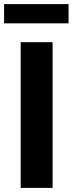

<svg xmlns="http://www.w3.org/2000/svg" viewBox="-30 -918 355 938"><path d="M71 0V-712H227V0ZM-10 -804V-898H305V-804Z"/></svg>

Font: Muli ExtraBold
Style: Regular
Weight: 800
Designer: Vernon Adams
Foundry: Vernon Adams
Version: Version 2.000